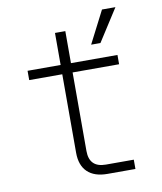

<svg xmlns="http://www.w3.org/2000/svg" viewBox="-86 -845 772 915"><g transform="rotate(-10 300.0 -388.0)"><path d="M390 -620 470 -776H535L435 -620ZM360 0Q297 0 263.5 -32Q230 -64 230 -125V-505H70V-550H230V-705H280V-550H505V-505H280V-125Q280 -45 360 -45H495V0Z"/></g></svg>

Font: NKDuy Mono Thin
Style: Regular
Weight: 100
Monospace: yes
Designer: NKDuy
Foundry: NKDuy
Version: Version 2.251; ttfautohint (v1.8.4.7-5d5b)